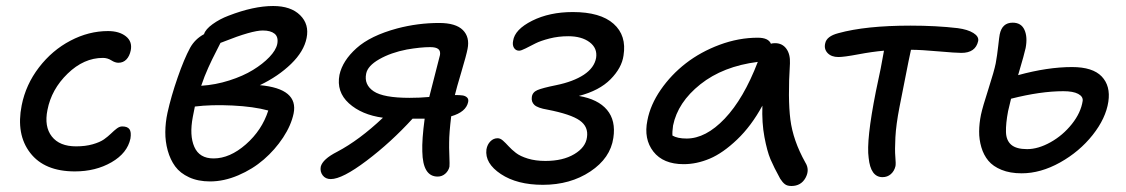

<svg xmlns="http://www.w3.org/2000/svg" viewBox="-20 -579 3729 636"><path d="M228 -11.2Q127.4 -11.2 80.1 -72.5Q32.7 -133.8 51.8 -230Q65.4 -298.8 109.1 -355.7Q152.8 -412.6 213.4 -444.3Q273.9 -476.1 337.9 -476.1Q375 -476.1 397 -458.7Q418.9 -441.4 413.1 -412.1Q409.2 -393.1 398.7 -382.1Q388.2 -371.1 372.1 -371.1Q361.3 -371.1 348.6 -379.2Q335.9 -387.2 320.8 -387.2Q257.8 -387.2 204.1 -335.2Q150.4 -283.2 137.2 -214.8Q126 -159.7 151.6 -127Q177.2 -94.2 231.9 -94.2Q263.2 -94.2 287.1 -101.1Q311 -107.9 324.5 -117.4Q337.9 -127 347.9 -136.7Q357.9 -146.5 366.9 -153.3Q376 -160.2 384.8 -160.2Q402.3 -160.2 408.9 -150.9Q415.5 -141.6 412.1 -120.1Q401.9 -71.8 349.4 -41.5Q296.9 -11.2 228 -11.2Z M675.8 22Q636.2 22 606.4 8.3Q576.7 -5.4 560.3 -27.8Q543.9 -50.3 535.6 -80.3Q527.3 -110.4 527.6 -141.6Q527.8 -172.9 534.7 -205.1Q546.9 -260.3 568.4 -322Q589.8 -383.8 609.9 -420.9Q626 -449.7 655.8 -465.8Q660.6 -481.9 684.3 -499Q708 -516.1 736.8 -526.9Q819.8 -559.1 884.8 -559.1Q943.4 -559.1 974.1 -528.8Q1004.9 -498.5 995.6 -453.1Q986.8 -408.7 944.3 -367.4Q901.9 -326.2 840.8 -296.9Q969.2 -285.2 952.6 -203.1Q944.3 -163.6 917.7 -123.3Q891.1 -83 854 -50.8Q816.9 -18.6 769.3 1.7Q721.7 22 675.8 22ZM850.6 -478Q814 -478 720.7 -440.9Q719.2 -440.4 718.3 -439.9Q717.3 -439.5 715.8 -439Q714.4 -438.5 713.1 -438Q711.9 -437.5 710.4 -437Q707.5 -430.7 695.1 -406.7Q682.6 -382.8 669.9 -354.7Q657.2 -326.7 646.5 -294.9Q693.8 -297.9 739.5 -312.5Q785.2 -327.1 817.9 -347.2Q850.6 -367.2 872.3 -389.9Q894 -412.6 898.4 -433.1Q902.8 -456.5 889.6 -467.3Q876.5 -478 850.6 -478ZM618.7 -191.9Q606.9 -130.4 623.8 -92.3Q640.6 -54.2 687.5 -54.2Q741.2 -54.2 794.4 -100.8Q847.7 -147.5 868.7 -212.9Q820.3 -226.1 750 -229.5Q679.7 -232.9 625.5 -226.1Q624.5 -220.2 622.1 -209Q619.6 -197.8 618.7 -191.9Z M1075.7 14.2Q1058.1 14.2 1048.8 1.7Q1039.6 -10.7 1042.5 -26.9Q1048.8 -51.8 1096.7 -76.2Q1169.9 -114.7 1248.5 -189Q1177.7 -198.7 1135.7 -236.8Q1093.8 -274.9 1104.5 -331.1Q1114.7 -377.9 1160.9 -419.4Q1207 -460.9 1295.9 -484.9Q1364.3 -502.9 1434.6 -502.9Q1489.7 -502.9 1513.2 -479.5Q1536.6 -456.1 1528.8 -417Q1524.9 -396.5 1508.3 -340.8Q1491.7 -285.2 1486.8 -264.2Q1502.9 -264.2 1512 -262.9Q1521 -261.7 1526.9 -256.3Q1532.7 -251 1530.8 -241.2Q1523.9 -208 1474.6 -193.8Q1467.8 -137.7 1467.8 -106.9Q1467.3 -93.3 1468.5 -63.2Q1469.7 -33.2 1468.8 -26.9Q1465.8 -13.2 1455.1 -3.7Q1444.3 5.9 1429.7 5.9Q1380.4 5.9 1378.9 -77.1Q1377.4 -116.7 1386.7 -186H1346.7Q1274.9 -107.4 1194.3 -46.6Q1113.8 14.2 1075.7 14.2ZM1192.9 -335Q1185.5 -298.3 1217.8 -276.6Q1250 -254.9 1336.9 -254.9Q1370.6 -254.9 1401.9 -257.8Q1436 -389.2 1437.5 -397Q1439.5 -410.6 1431.6 -416.7Q1423.8 -422.9 1404.8 -422.9Q1373.5 -422.9 1327.6 -415Q1274.9 -404.8 1236.3 -382.8Q1197.8 -360.8 1192.9 -335Z M1778.3 33.2Q1692.9 33.2 1639.2 -2.4Q1585.4 -38.1 1591.3 -84Q1594.2 -100.6 1604.5 -110.8Q1614.7 -121.1 1628.4 -121.1Q1637.2 -121.1 1646 -113.3Q1654.8 -105.5 1664.8 -94.5Q1674.8 -83.5 1689 -72.5Q1703.1 -61.5 1728.5 -53.7Q1753.9 -45.9 1786.6 -45.9Q1844.7 -45.9 1882.3 -68.4Q1919.9 -90.8 1924.3 -124Q1929.7 -159.2 1900.4 -179.9Q1871.1 -200.7 1793.5 -215.8Q1761.2 -221.2 1750.2 -231.4Q1739.3 -241.7 1741.7 -257.8Q1743.7 -273.4 1760 -280.5Q1776.4 -287.6 1822.3 -296.9Q1879.4 -308.6 1914.1 -331.5Q1948.7 -354.5 1954.6 -387.2Q1959.5 -419.4 1933.1 -439.2Q1906.7 -459 1862.3 -459Q1829.6 -459 1800 -451.4Q1770.5 -443.8 1753.4 -435.1Q1736.3 -426.3 1721.2 -418.7Q1706.1 -411.1 1699.7 -411.1Q1688.5 -411.1 1682.6 -420.4Q1676.8 -429.7 1679.7 -443.8Q1685.1 -481.4 1742.7 -510.3Q1800.3 -539.1 1877.4 -539.1Q1968.8 -539.1 2012.5 -500.2Q2056.2 -461.4 2045.4 -395Q2039.6 -354 2002.4 -316.4Q1965.3 -278.8 1897.5 -261.2Q1960.9 -250.5 1990.7 -215.1Q2020.5 -179.7 2011.7 -122.1Q2002 -55.2 1935.5 -11Q1869.1 33.2 1778.3 33.2Z M2244.6 -35.2Q2176.8 -35.2 2144.3 -76.9Q2111.8 -118.7 2124.5 -180.2Q2134.3 -231.9 2168.7 -281.7Q2203.1 -331.5 2252 -369.4Q2300.8 -407.2 2363.8 -430.7Q2426.8 -454.1 2490.2 -454.1Q2525.4 -454.1 2533.7 -434.1Q2538.6 -436 2547.4 -436Q2571.3 -436 2584.7 -417.7Q2598.1 -399.4 2596.7 -369.1Q2589.4 -252.4 2598.1 -183.1Q2606.9 -113.8 2647.5 -41Q2663.1 -16.6 2648.2 10.3Q2633.3 37.1 2601.6 37.1Q2587.9 37.1 2580.1 31.2Q2572.3 25.4 2564.5 13.2Q2543.5 -24.9 2532.2 -51.5Q2521 -78.1 2512.2 -125Q2503.4 -171.9 2505.4 -229Q2468.8 -161.6 2421.6 -116.7Q2374.5 -71.8 2331.1 -53.5Q2287.6 -35.2 2244.6 -35.2ZM2209.5 -163.1Q2206.5 -141.6 2207.5 -129.9Q2224.1 -120.1 2254.4 -120.1Q2317.9 -120.1 2380.6 -186Q2443.4 -252 2490.2 -374Q2375 -359.4 2300 -299.8Q2225.1 -240.2 2209.5 -163.1Z M2903.3 7.8Q2863.8 7.8 2857.4 -56.2Q2849.1 -113.8 2881.3 -275.9Q2899.9 -360.8 2908.2 -411.1Q2869.1 -407.7 2822.5 -398.9Q2775.9 -390.1 2757.3 -390.1Q2733.9 -390.1 2721.4 -403.3Q2709 -416.5 2713.4 -435.1Q2717.8 -459 2757.3 -469.2Q2847.7 -494.1 2995.6 -494.1Q3081.5 -494.1 3152.3 -485.8Q3185.5 -481.4 3204.3 -469.7Q3223.1 -458 3220.2 -442.9Q3211.4 -403.8 3164.6 -403.8Q3146 -403.8 3087.9 -408.9Q3029.8 -414.1 2997.6 -414.1Q2991.2 -385.7 2977.8 -316.7Q2964.4 -247.6 2959.5 -224.1Q2948.2 -166 2946 -124Q2943.8 -82 2945.8 -59.6Q2947.8 -37.1 2946.3 -28.8Q2942.4 -12.2 2930.9 -2.2Q2919.4 7.8 2903.3 7.8Z M3364.3 -4.9Q3325.7 -4.9 3297.6 -16.4Q3269.5 -27.8 3253.9 -46.6Q3238.3 -65.4 3230.7 -91.3Q3223.1 -117.2 3223.4 -143.8Q3223.6 -170.4 3229.5 -199.2Q3234.9 -224.6 3254.2 -284.4Q3273.4 -344.2 3278.3 -369.1Q3283.2 -396 3286.6 -426.8Q3290 -457.5 3291.5 -464.8Q3299.3 -503.9 3334.5 -503.9Q3362.8 -503.9 3373.5 -480.2Q3384.3 -456.5 3377.4 -419.9Q3374 -402.8 3352.5 -330.1Q3450.2 -356.9 3531.2 -356.9Q3599.6 -356.9 3629.4 -325.7Q3659.2 -294.4 3651.4 -242.2Q3643.1 -187 3599.4 -131.8Q3555.7 -76.7 3491.5 -40.8Q3427.2 -4.9 3364.3 -4.9ZM3319.3 -210.9Q3311.5 -169.9 3312.3 -141.8Q3313 -113.8 3329.8 -99.4Q3346.7 -85 3382.3 -85Q3418.9 -85 3459.7 -107.7Q3500.5 -130.4 3530.5 -168Q3560.5 -205.6 3566.4 -245.1Q3567.9 -259.3 3551.3 -268.1Q3534.7 -276.9 3502.4 -276.9Q3426.8 -276.9 3329.1 -252Q3319.8 -213.4 3319.3 -210.9Z"/></svg>

Font: Shantell Sans Irregular
Style: Italic
Weight: 400
Italic angle: -11.31°
Designer: Stephen Nixon, Anya Danilova, Shantell Martin
Foundry: Arrow Type
Version: Version 1.006;[9816181b4]